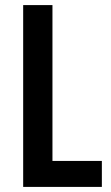

<svg xmlns="http://www.w3.org/2000/svg" viewBox="-20 -734 436 754"><path d="M71 0H380V-102H186V-714H71Z"/></svg>

Font: Noto Sans Gujarati ExtraCondensed SemiBold
Style: Regular
Weight: 600
Width: 2
Designer: Jelle Bosma - Monotype Design Team, Universal Thirst
Foundry: Monotype Imaging Inc.
Version: Version 2.106